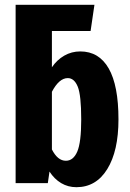

<svg xmlns="http://www.w3.org/2000/svg" viewBox="-20 -762 539 799"><path d="M473 -265Q473 -134 426.5 -58.5Q380 17 298 17Q263 17 234.5 0Q206 -17 186 -48L179 0H45V-742H373L357 -633H196V-482Q217 -513 247.5 -530.5Q278 -548 314 -548Q392 -548 432.5 -477Q473 -406 473 -265ZM318 -265Q318 -366 303.5 -401.5Q289 -437 262 -437Q226 -437 196 -380V-140Q220 -93 254 -93Q285 -93 301.5 -131Q318 -169 318 -265Z"/></svg>

Font: Fira Sans Extra Condensed
Style: Bold
Weight: 700
Width: 1
Designer: Carrois Corporate & Edenspiekermann AG
Foundry: Carrois Corporate GbR & Edenspiekermann AG
Version: Version 4.203